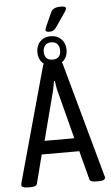

<svg xmlns="http://www.w3.org/2000/svg" viewBox="-65 -1050 634 1094"><g transform="rotate(-5 252.5 -503.0)"><path d="M250 -871Q227 -871 227 -881Q227 -888 235.5 -907.5Q244 -927 269 -982Q276 -996 290.5 -1002Q305 -1008 323 -1008Q340 -1008 347 -1005Q354 -1002 354 -995Q354 -990 349.5 -982Q345 -974 330.5 -953.5Q316 -933 286 -889Q279 -880 271 -875.5Q263 -871 250 -871ZM50 2Q13 2 13 -15Q13 -18 13.5 -21Q14 -24 15 -28L196 -683Q202 -702 236 -702H268Q304 -702 308 -683L489 -28Q490 -24 491 -21Q492 -18 492 -15Q492 -8 483 -3Q474 2 455 2H438Q424 2 414 -1.5Q404 -5 402 -14L359 -178H144L102 -14Q100 -5 90 -1.5Q80 2 66 2ZM167 -254H337L266 -528Q262 -542 259.5 -558.5Q257 -575 255 -589H250Q247 -575 244.5 -558.5Q242 -542 238 -528ZM253 -676Q216 -676 193 -699Q170 -722 170 -760Q170 -798 193 -821.5Q216 -845 253 -845Q290 -845 313.5 -821.5Q337 -798 337 -760Q337 -722 313.5 -699Q290 -676 253 -676ZM253 -711Q300 -711 300 -760Q300 -783 288 -796.5Q276 -810 253 -810Q230 -810 218.5 -796.5Q207 -783 206 -760Q208 -711 253 -711Z"/></g></svg>

Font: Asap Condensed VF Beta
Style: Regular
Weight: 400
Designer: Pablo Cosgaya
Foundry: Omnibus-Type
Version: Version 1.008